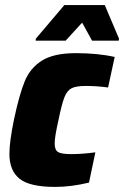

<svg xmlns="http://www.w3.org/2000/svg" viewBox="-20 -727 488 755"><path d="M17 -122Q17 -170 35 -257Q56 -356 77.5 -408Q99 -460 145.5 -489Q192 -518 278 -518Q365 -518 431 -503L405 -383Q361 -389 317 -389Q279 -389 261.5 -380Q244 -371 233.5 -345Q223 -319 210 -255Q195 -189 195 -163Q195 -137 208.5 -129Q222 -121 260 -121Q303 -121 355 -128L330 -9Q260 8 197 8Q97 8 57 -24Q17 -56 17 -122ZM120 -567 121 -575 233 -707H392L448 -575L447 -567H342L303 -638L238 -567Z"/></svg>

Font: Saira Semi Condensed ExtraBold
Style: Italic
Weight: 800
Width: 4
Italic angle: -12°
Designer: Hector Gatti with collaboration of the Omnibus-Type team
Foundry: Omnibus-Type
Version: Version 1.001; ttfautohint (v1.8)